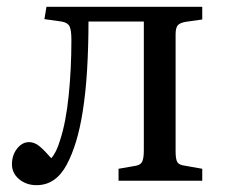

<svg xmlns="http://www.w3.org/2000/svg" viewBox="-20 -529 659 562"><path d="M87 13Q57 13 36 -4.5Q15 -22 15 -48Q15 -75 30 -94Q45 -113 65 -113Q81 -113 95.5 -101Q110 -89 130 -66Q145 -82 156 -119Q173 -171 181 -249Q189 -327 189 -412Q189 -441 183.5 -452Q178 -463 160 -466L110 -473L116 -509H572V-472L523 -465Q506 -462 500 -454.5Q494 -447 494 -428V-86Q494 -63 499 -54.5Q504 -46 521 -44L572 -35V0H327V-35L373 -43Q390 -45 395.5 -54.5Q401 -64 401 -89V-466H239Q239 -393 235 -325.5Q231 -258 222 -202Q207 -106 175 -46.5Q143 13 87 13Z"/></svg>

Font: Literata 36pt
Style: Regular
Weight: 400
Designer: Latin by Veronika Burian and Jose Scaglione. Greek by Irene Vlachou. Cyrillic by Vera Evstafieva.
Foundry: TypeTogether
Version: Version 3.002